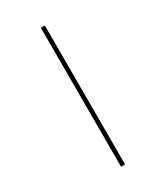

<svg xmlns="http://www.w3.org/2000/svg" viewBox="-244 -912 1050 1216"><g transform="rotate(-30 281.0 -303.5)"><path d="M266.6 205.1V-811.5H295.9V205.1Z"/></g></svg>

Font: Reddit Mono ExtraLight
Style: Regular
Weight: 250
Monospace: yes
Designer: Stephen Hutchings
Foundry: Reddit
Version: Version 1.014